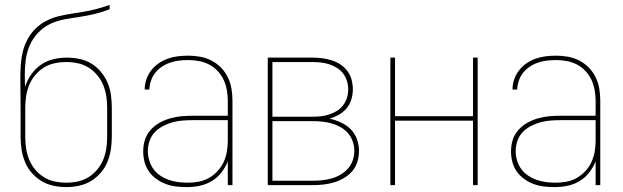

<svg xmlns="http://www.w3.org/2000/svg" viewBox="-20 -755 2540 783"><path d="M250 8Q224 8 198 2.5Q172 -3 149.5 -16.5Q127 -30 109.5 -50Q92 -70 82 -94.5Q72 -119 68 -145Q64 -171 64 -197V-315Q64 -346 63.5 -377.5Q63 -409 63 -440Q63 -467 65 -494Q67 -521 73.5 -546.5Q80 -572 93 -596Q106 -620 125 -638.5Q144 -657 168 -669.5Q192 -682 218 -688.5Q244 -695 270.5 -699Q297 -703 323.5 -707.5Q350 -712 376 -719Q402 -726 427 -735V-717Q398 -706 367.5 -698.5Q337 -691 306.5 -686.5Q276 -682 245 -676.5Q214 -671 186 -658Q158 -645 136 -622Q114 -599 101.5 -570.5Q89 -542 85 -511Q81 -480 81 -449Q81 -437 81.5 -425Q82 -413 82 -401Q91 -428 107.5 -451.5Q124 -475 147 -491Q170 -507 197.5 -513.5Q225 -520 253 -520Q279 -520 305 -514.5Q331 -509 353 -495.5Q375 -482 392 -461.5Q409 -441 419 -417Q429 -393 432.5 -367Q436 -341 436 -315V-197Q436 -171 432 -145Q428 -119 418 -94.5Q408 -70 390.5 -50Q373 -30 350.5 -16.5Q328 -3 302 2.5Q276 8 250 8ZM250 -10Q274 -10 297.5 -15Q321 -20 341 -32.5Q361 -45 376.5 -63.5Q392 -82 401 -104Q410 -126 413.5 -149.5Q417 -173 417 -197V-315Q417 -339 413.5 -362.5Q410 -386 401 -408Q392 -430 376.5 -448.5Q361 -467 341 -479.5Q321 -492 297.5 -497Q274 -502 250 -502Q226 -502 202.5 -497Q179 -492 159 -479.5Q139 -467 123.5 -448.5Q108 -430 99 -408Q90 -386 86.5 -362.5Q83 -339 83 -315V-197Q83 -173 86.5 -149.5Q90 -126 99 -104Q108 -82 123.5 -63.5Q139 -45 159 -32.5Q179 -20 202.5 -15Q226 -10 250 -10Z M742 8Q720 8 698.5 5.5Q677 3 656.5 -4.5Q636 -12 618 -25Q600 -38 587.5 -55.5Q575 -73 569.5 -94.5Q564 -116 564 -138Q564 -162 571 -184.5Q578 -207 594 -225Q610 -243 631 -254.5Q652 -266 674.5 -272.5Q697 -279 720.5 -281Q744 -283 768 -283H909V-345Q909 -366 905 -388Q901 -410 892 -429.5Q883 -449 867.5 -465.5Q852 -482 832.5 -492Q813 -502 791.5 -506Q770 -510 748 -510Q730 -510 711.5 -508Q693 -506 675 -500Q657 -494 641 -483.5Q625 -473 613.5 -458.5Q602 -444 596 -426.5Q590 -409 589 -390H570Q570 -411 577 -431.5Q584 -452 597 -468.5Q610 -485 627.5 -497Q645 -509 665 -516Q685 -523 706 -525.5Q727 -528 748 -528Q773 -528 797 -523.5Q821 -519 842.5 -508Q864 -497 881.5 -479Q899 -461 909.5 -439Q920 -417 924 -393Q928 -369 928 -345V0H909V-97Q899 -72 882.5 -51Q866 -30 843.5 -16.5Q821 -3 795 2.5Q769 8 742 8ZM745 -10Q768 -10 790 -14Q812 -18 831.5 -29Q851 -40 866.5 -56.5Q882 -73 891.5 -93Q901 -113 905 -135.5Q909 -158 909 -180V-265H768Q747 -265 726 -263.5Q705 -262 684.5 -256.5Q664 -251 645 -241Q626 -231 611.5 -216Q597 -201 590 -180.5Q583 -160 583 -139Q583 -120 588.5 -101Q594 -82 605.5 -66Q617 -50 633.5 -39Q650 -28 668.5 -21.5Q687 -15 706.5 -12.5Q726 -10 745 -10Z M1072 0V-520H1255Q1275 -520 1294.5 -517.5Q1314 -515 1333 -509Q1352 -503 1368.5 -492Q1385 -481 1397 -465Q1409 -449 1414 -429.5Q1419 -410 1419 -391Q1419 -370 1413 -350Q1407 -330 1394 -314Q1381 -298 1362.5 -287.5Q1344 -277 1324 -271Q1348 -266 1370.5 -255.5Q1393 -245 1410 -228Q1427 -211 1435.5 -187.5Q1444 -164 1444 -140Q1444 -117 1437.5 -95.5Q1431 -74 1416.5 -57Q1402 -40 1383 -29Q1364 -18 1343 -11.5Q1322 -5 1299.5 -2.5Q1277 0 1255 0ZM1091 -279H1255Q1273 -279 1290 -281Q1307 -283 1323.5 -288.5Q1340 -294 1354.5 -303Q1369 -312 1379.5 -326Q1390 -340 1395 -356.5Q1400 -373 1400 -391Q1400 -408 1395 -424.5Q1390 -441 1379.5 -455Q1369 -469 1354.5 -478Q1340 -487 1323.5 -492.5Q1307 -498 1290 -500Q1273 -502 1255 -502H1091ZM1091 -18H1255Q1275 -18 1294.5 -20Q1314 -22 1333 -27.5Q1352 -33 1369 -43Q1386 -53 1399 -67.5Q1412 -82 1418.5 -101Q1425 -120 1425 -140Q1425 -159 1418.5 -178Q1412 -197 1399 -212Q1386 -227 1369 -236.5Q1352 -246 1333 -251.5Q1314 -257 1294.5 -259Q1275 -261 1255 -261H1091Z M1572 0V-520H1591V-281H1909V-520H1928V0H1909V-263H1591V0Z M2242 8Q2220 8 2198.5 5.5Q2177 3 2156.5 -4.5Q2136 -12 2118 -25Q2100 -38 2087.5 -55.5Q2075 -73 2069.5 -94.5Q2064 -116 2064 -138Q2064 -162 2071 -184.5Q2078 -207 2094 -225Q2110 -243 2131 -254.5Q2152 -266 2174.5 -272.5Q2197 -279 2220.5 -281Q2244 -283 2268 -283H2409V-345Q2409 -366 2405 -388Q2401 -410 2392 -429.5Q2383 -449 2367.5 -465.5Q2352 -482 2332.5 -492Q2313 -502 2291.5 -506Q2270 -510 2248 -510Q2230 -510 2211.5 -508Q2193 -506 2175 -500Q2157 -494 2141 -483.5Q2125 -473 2113.5 -458.5Q2102 -444 2096 -426.5Q2090 -409 2089 -390H2070Q2070 -411 2077 -431.5Q2084 -452 2097 -468.5Q2110 -485 2127.5 -497Q2145 -509 2165 -516Q2185 -523 2206 -525.5Q2227 -528 2248 -528Q2273 -528 2297 -523.5Q2321 -519 2342.5 -508Q2364 -497 2381.5 -479Q2399 -461 2409.5 -439Q2420 -417 2424 -393Q2428 -369 2428 -345V0H2409V-97Q2399 -72 2382.5 -51Q2366 -30 2343.5 -16.5Q2321 -3 2295 2.5Q2269 8 2242 8ZM2245 -10Q2268 -10 2290 -14Q2312 -18 2331.5 -29Q2351 -40 2366.5 -56.5Q2382 -73 2391.5 -93Q2401 -113 2405 -135.5Q2409 -158 2409 -180V-265H2268Q2247 -265 2226 -263.5Q2205 -262 2184.5 -256.5Q2164 -251 2145 -241Q2126 -231 2111.5 -216Q2097 -201 2090 -180.5Q2083 -160 2083 -139Q2083 -120 2088.5 -101Q2094 -82 2105.5 -66Q2117 -50 2133.5 -39Q2150 -28 2168.5 -21.5Q2187 -15 2206.5 -12.5Q2226 -10 2245 -10Z"/></svg>

Font: Iosevka Term Curly Thin
Style: Regular
Weight: 100
Designer: Belleve Invis
Foundry: Belleve Invis
Version: Version 32.3.0